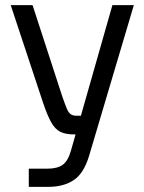

<svg xmlns="http://www.w3.org/2000/svg" viewBox="-20 -525 562 747"><path d="M417.3 -505H500.7L327 80Q306.7 149 267.2 175.5Q227.7 202 168 202H92V131.3H163Q203 131.3 224 116.2Q245 101 256.7 58.7ZM106.7 -505 222.3 -149.7Q233 -119 239.8 -102.7Q246.7 -86.3 255.3 -80.5Q264 -74.7 277.7 -74.7H336.3V-2H268.7Q235 -2 214.7 -12.2Q194.3 -22.3 179.2 -49.2Q164 -76 147.3 -126L21.7 -505Z"/></svg>

Font: 42dot Sans Light
Style: Regular
Weight: 300
Designer: 42dot
Version: Version 1.000